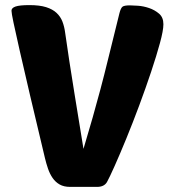

<svg xmlns="http://www.w3.org/2000/svg" viewBox="-20 -732 663 752"><path d="M307 -149Q328 -219 343 -272Q358 -325 373 -381Q388 -437 405 -507Q422 -577 448 -681Q453 -700 459.5 -705.5Q466 -711 489 -711Q499 -711 520.5 -709.5Q542 -708 564 -700.5Q586 -693 603 -678.5Q620 -664 620 -637Q620 -613 606.5 -563.5Q593 -514 572 -451Q551 -388 525.5 -319.5Q500 -251 475 -190Q450 -129 429.5 -83Q409 -37 399 -19Q388 0 360 0H255Q230 0 213.5 -9.5Q197 -19 186 -35Q175 -51 168 -71.5Q161 -92 156 -113Q122 -255 97.5 -359.5Q73 -464 57 -534.5Q41 -605 33 -643Q25 -681 25 -690Q25 -701 41 -706.5Q57 -712 95 -712Q135 -712 160.5 -704Q186 -696 201.5 -681.5Q217 -667 224.5 -647.5Q232 -628 235 -605Q238 -588 241 -564.5Q244 -541 251.5 -493Q259 -445 272 -363.5Q285 -282 307 -149Z"/></svg>

Font: PoetsenOne
Style: Regular
Weight: 400
Designer: Rodrigo Fuenzalida, Pablo Impallari
Foundry: Pablo Impallari, Rodrigo Fuenzalida
Version: Version 1.000; ttfautohint (v0.8) -G 200 -r 50